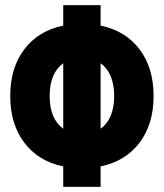

<svg xmlns="http://www.w3.org/2000/svg" viewBox="-20 -730 640 750"><path d="M227 0V-80Q130 -100 75 -172.5Q20 -245 20 -355Q20 -465 75 -537.5Q130 -610 227 -630V-710H373V-630Q470 -610 525 -537.5Q580 -465 580 -355Q580 -245 525 -172.5Q470 -100 373 -80V0ZM174 -355Q174 -266 227 -227V-483Q174 -444 174 -355ZM426 -355Q426 -444 373 -483V-227Q426 -266 426 -355Z"/></svg>

Font: Geist Mono Black
Style: Regular
Weight: 900
Monospace: yes
Designer: Basement.studio, Andrés Briganti, Mateo Zaragoza
Foundry: Basement.studio, Vercel, Andrés Briganti, Guido Ferreyra, Mateo Zaragoza
Version: Version 1.500; ttfautohint (v1.8.4.7-5d5b)